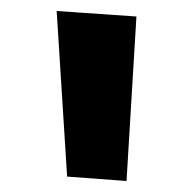

<svg xmlns="http://www.w3.org/2000/svg" viewBox="-20 -773 351 349"><path d="M83 -753 228 -743 210 -444 102 -452Z"/></svg>

Font: Xiangcui Wave Sans Xiangcui Wave Sans
Style: Regular
Weight: 800
Width: 3
Version: Version 0.920;March 28, 2024;FontCreator 14.0.0.2814 64-bit